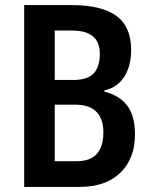

<svg xmlns="http://www.w3.org/2000/svg" viewBox="-20 -734 595 754"><path d="M263 -714Q378 -714 436.5 -672Q495 -630 495 -538Q495 -474 467.5 -432Q440 -390 390 -379V-374Q448 -360 479 -320Q510 -280 510 -206Q510 -111 452.5 -55.5Q395 0 293 0H75V-714ZM268 -420Q324 -420 348 -446Q372 -472 372 -523Q372 -614 264 -614H195V-420ZM195 -323V-101H281Q336 -101 361 -130.5Q386 -160 386 -215Q386 -266 359 -294.5Q332 -323 274 -323Z"/></svg>

Font: Noto Sans Myanmar Condensed SemiBold
Style: Regular
Weight: 600
Width: 3
Designer: Monotype Design Team
Foundry: Monotype Imaging Inc.
Version: Version 2.107; ttfautohint (v1.8.4.7-5d5b)